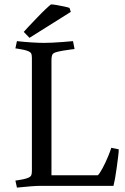

<svg xmlns="http://www.w3.org/2000/svg" viewBox="-20 -845 568 873"><path d="M214 -573V-48H425Q434 -57 447 -81.5Q460 -106 471 -132.5Q482 -159 486 -173L520 -166Q520 -154 517 -131Q514 -108 510.5 -81.5Q507 -55 503 -33Q499 -11 496 0H167Q148 0 121.5 2Q95 4 57 8L50 -24Q50 -24 61 -25.5Q72 -27 86 -30Q100 -33 109 -37Q120 -42 122.5 -49Q125 -56 125 -69V-581Q125 -594 122.5 -600.5Q120 -607 109 -612Q100 -616 86 -619Q72 -622 61 -623.5Q50 -625 50 -625L57 -658Q92 -654 125.5 -652Q159 -650 180 -650Q195 -650 217.5 -651Q240 -652 265 -654Q290 -656 312 -658L319 -622Q319 -622 302 -620Q285 -618 265.5 -614.5Q246 -611 236 -608Q221 -604 217.5 -595.5Q214 -587 214 -573ZM296 -809 302 -791 114 -673 88 -700Q92 -705 109 -723Q126 -741 147.5 -763.5Q169 -786 187.5 -803.5Q206 -821 212 -825Q221 -825 238 -822Q255 -819 271.5 -815.5Q288 -812 296 -809Z"/></svg>

Font: Buenard
Style: Regular
Weight: 400
Version: Version 2.000